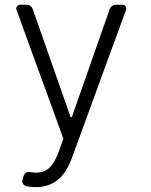

<svg xmlns="http://www.w3.org/2000/svg" viewBox="-20 -565 621 791"><path d="M93 202.8 87.7 201.7Q80.6 199.9 76.2 194.2Q71.7 188.6 71.7 181.5Q71.7 178.3 72.8 175.1L78.1 158Q80.3 151.3 85.8 147.2Q91.3 143.1 98 143.1Q100.9 143.1 102.3 143.5Q117.2 146.3 128.9 146.3Q149.1 146.3 165.1 138.8Q198.5 123.6 221.2 61.8L241.1 6.4L47.9 -524.5Q46.9 -527.3 46.9 -529.8Q46.9 -536.2 51.5 -540.8Q56.1 -545.5 62.5 -545.5H90.6Q98.7 -545.5 105.3 -540.7Q111.9 -535.9 114.7 -528.1L271 -82.4H275.9L432.2 -528.1Q435 -535.9 441.8 -540.7Q448.5 -545.5 456.7 -545.5H484.4Q491.1 -545.5 495.7 -540.7Q500.4 -535.9 500.4 -529.5Q500.4 -527.3 499.3 -524.5L275.6 87.4Q232.6 206 127.8 206Q109.7 206 93 202.8Z"/></svg>

Font: DeltaSans Light
Style: Regular
Weight: 300
Designer: Rasmus Andersson
Foundry: rsms
Version: Version 3.012